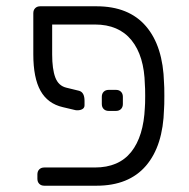

<svg xmlns="http://www.w3.org/2000/svg" viewBox="-20 -591 603 611"><path d="M86 0ZM146 -418Q146 -371 156 -344.5Q166 -318 191 -312L232 -302Q249 -297 249 -270V-256Q249 -248 242.5 -244Q236 -240 226 -240Q221 -240 218 -241L180 -250Q132 -261 109 -302Q86 -343 86 -418V-549Q86 -559 92 -565Q98 -571 108 -571H287Q390 -571 444.5 -507.5Q499 -444 502 -327Q503 -317 503 -286Q503 -254 502 -244Q499 -127 444.5 -63.5Q390 0 287 0H121Q111 0 105 -6Q99 -12 99 -22V-36Q99 -46 105 -52Q111 -58 121 -58H282Q358 -58 397.5 -107.5Q437 -157 441 -249Q442 -259 442 -286Q442 -312 441 -322Q439 -413 398.5 -463Q358 -513 282 -513H146ZM304 -260V-283Q304 -293 310 -299Q316 -305 326 -305H349Q359 -305 365 -299Q371 -293 371 -283V-260Q371 -250 365 -244Q359 -238 349 -238H326Q316 -238 310 -244Q304 -250 304 -260Z"/></svg>

Font: Hezaedrus Light
Style: Regular
Weight: 300
Designer: Hubert & Fischer
Foundry: Hubert & Fischer
Version: Version 1.10;September 3, 2019;FontCreator 11.5.0.2425 64-bi